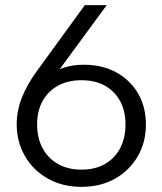

<svg xmlns="http://www.w3.org/2000/svg" viewBox="-20 -720 632 747"><path d="M297.2 7Q222.5 7 165.5 -25.5Q108.5 -58 76.8 -113.2Q45 -168.5 45 -236.2Q45 -288.4 64.8 -339.3Q84.5 -390.1 123.7 -443.8L310 -700H395.2L189.7 -420.1L89.4 -308.2Q109.7 -380.7 166.7 -424.5Q223.7 -468.2 306.2 -468.2Q376.7 -468.2 431.1 -439.1Q485.5 -410 516.6 -357.4Q547.7 -304.7 547.7 -235.5Q547.7 -165.5 515.1 -110.4Q482.5 -55.2 426.2 -24.1Q370 7 297.2 7ZM297.2 -60Q350.3 -60 388.5 -82.1Q426.6 -104.1 447.4 -143.4Q468.2 -182.7 468.2 -235.5Q468.2 -288.3 447.4 -326.6Q426.6 -364.9 388.5 -386.4Q350.3 -407.9 297.2 -407.9Q244.2 -407.9 205.5 -386.5Q166.8 -365.1 145.7 -326.8Q124.5 -288.5 124.5 -236Q124.5 -182.9 145.7 -143.5Q166.8 -104.1 205.5 -82.1Q244.2 -60 297.2 -60Z"/></svg>

Font: Envelope Sans Variable
Style: Regular
Weight: 500
Designer: Andreas Rasmussen / Norman Anderson
Foundry: mail.de GmbH
Version: Version 1.150